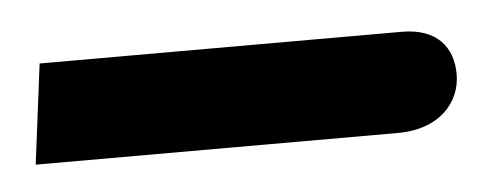

<svg xmlns="http://www.w3.org/2000/svg" viewBox="-24 -110 385 151"><g transform="rotate(-5 168.0 -34.5)"><path d="M0 5H286C319 5 336 -15 336 -37C336 -58 324 -74 296 -74H10Z"/></g></svg>

Font: Noto Sans Arabic UI SmCn
Style: Regular
Weight: 400
Width: 4
Designer: Monotype Design Team, Nadine Chahine and Nizar Qandah
Foundry: Monotype Imaging Inc.
Version: Version 2.010